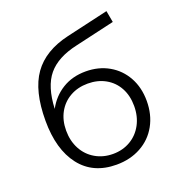

<svg xmlns="http://www.w3.org/2000/svg" viewBox="-130 -821 867 934"><g transform="rotate(-20 303.0 -353.5)"><path d="M559 -236Q559 -165 528.5 -110Q498 -55 442.5 -24.5Q387 6 316 6Q195 6 129 -79Q63 -164 63 -313Q63 -468 122 -551Q181 -634 307 -663L524 -713L535 -653L331 -606Q227 -583 178.5 -524.5Q130 -466 125 -352Q155 -408 207 -440Q259 -472 328 -472Q395 -472 447.5 -442Q500 -412 529.5 -358.5Q559 -305 559 -236ZM317.5 -49Q368 -49 408 -72.5Q448 -96 470.5 -138Q493 -180 493 -233.5Q493 -287 471 -327.5Q449 -368 409 -390.5Q369 -413 317.5 -413Q266 -413 226 -390.5Q186 -368 163.5 -327.5Q141 -287 141 -233.5Q141 -180 163.5 -138Q186 -96 226.5 -72.5Q267 -49 317.5 -49Z"/></g></svg>

Font: Montserrat Ace
Style: Regular
Weight: 400
Designer: Julieta Ulanovsky
Foundry: Julieta Ulanovsky
Version: Version 1